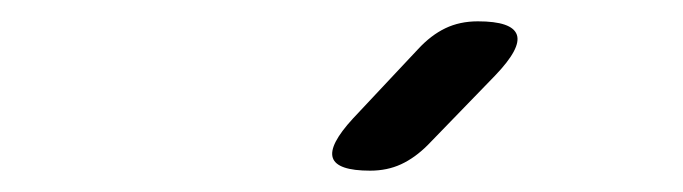

<svg xmlns="http://www.w3.org/2000/svg" viewBox="-20 -805 640 180"><path d="M327 -645Q296 -645 292 -657Q288 -669 311 -694L372 -759Q384 -772 397.5 -778.5Q411 -785 428 -785Q460 -785 464.5 -772.5Q469 -760 444 -734L381 -669Q369 -657 356 -651Q343 -645 327 -645Z"/></svg>

Font: Maple Mono NL
Style: Italic
Weight: 400
Italic angle: -10°
Monospace: yes
Designer: subframe7536
Version: Version 7.000